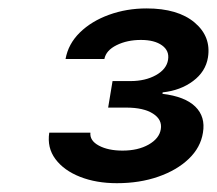

<svg xmlns="http://www.w3.org/2000/svg" viewBox="-20 -861 508 449"><path d="M253.4 -432.6Q205.1 -432.6 167.2 -447.5Q129.4 -462.4 109.6 -489Q89.8 -515.6 95.2 -550.8H191.4Q189.5 -532.2 211.2 -520.5Q232.9 -508.8 266.6 -508.8Q302.7 -508.8 327.6 -522.9Q352.5 -537.1 356 -558.6Q359.9 -581.1 337.9 -595.2Q315.9 -609.4 274.9 -609.4H232.9L243.2 -671.4H285.2Q319.8 -671.4 344.7 -685.3Q369.6 -699.2 373 -721.2Q376.5 -742.2 358.9 -754.9Q341.3 -767.6 309.6 -767.6Q277.3 -767.6 252.7 -755.4Q228 -743.2 224.1 -723.1H133.3Q139.6 -758.3 166.7 -784.9Q193.8 -811.5 234.9 -826.4Q275.9 -841.3 322.8 -841.3Q396 -841.3 435.1 -808.3Q474.1 -775.4 466.3 -726.6Q460.9 -693.4 431.4 -671.4Q401.9 -649.4 360.4 -645L359.9 -641.6Q412.6 -635.3 436.8 -611.6Q460.9 -587.9 454.6 -550.8Q449.2 -516.1 421.4 -489.5Q393.6 -462.9 350.1 -447.8Q306.6 -432.6 253.4 -432.6Z"/></svg>

Font: Inter Medium
Style: Italic
Weight: 500
Italic angle: -9.3988°
Designer: Rasmus Andersson
Foundry: rsms
Version: Version 4.001;git-66647c0bb